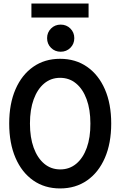

<svg xmlns="http://www.w3.org/2000/svg" viewBox="-20 -1061 683 1089"><path d="M320.8 7.8Q233.4 7.8 168.5 -37.6Q103.5 -83 67.9 -165.8Q32.2 -248.5 32.2 -360.4Q32.2 -472.2 67.9 -554.4Q103.5 -636.7 168.5 -682.1Q233.4 -727.5 320.8 -727.5Q408.7 -727.5 473.9 -682.1Q539.1 -636.7 575 -554.4Q610.8 -472.2 610.8 -360.4Q610.8 -248.5 575 -165.8Q539.1 -83 473.9 -37.6Q408.7 7.8 320.8 7.8ZM321.8 -100.1Q374 -100.1 412.6 -132.3Q451.2 -164.6 472.2 -222.9Q493.2 -281.2 492.7 -360.4Q492.7 -439.5 471.4 -497.6Q450.2 -555.7 411.6 -587.6Q373 -619.6 320.8 -619.6Q269 -619.6 230.7 -587.6Q192.4 -555.7 171.1 -497.6Q149.9 -439.5 149.9 -360.4Q149.9 -281.2 171.1 -222.9Q192.4 -164.6 231 -132.3Q269.5 -100.1 321.8 -100.1ZM324.2 -767.6Q291.5 -767.6 269.3 -789.8Q247.1 -812 247.1 -844.7Q247.1 -877 269.3 -899.2Q291.5 -921.4 324.2 -921.4Q356.9 -921.4 379.2 -899.2Q401.4 -877 401.4 -844.7Q401.4 -812 379.2 -789.8Q356.9 -767.6 324.2 -767.6ZM158.2 -961.4V-1041H482.4V-961.4Z"/></svg>

Font: Reddit Sans Condensed SemiBold
Style: Regular
Weight: 600
Designer: Stephen Hutchings
Foundry: Reddit
Version: Version 1.014